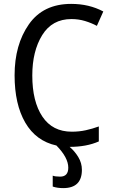

<svg xmlns="http://www.w3.org/2000/svg" viewBox="-20 -745 579 987"><path d="M305 222Q401 222 401 128Q401 93 382.5 62.5Q364 32 338 10Q425 10 488 -18V-95Q455 -83 421 -75.5Q387 -68 349 -68Q250 -68 198 -145.5Q146 -223 146 -357Q146 -482 197 -564.5Q248 -647 347 -647Q384 -647 417 -637Q450 -627 478 -612L511 -686Q438 -725 346 -725Q202 -725 128.5 -620Q55 -515 55 -358Q55 -209 110 -114.5Q165 -20 270 3Q331 65 331 117Q331 163 289 163Q264 163 251 158V214Q274 222 305 222Z"/></svg>

Font: Noto Sans UI SemiCondensed
Style: Regular
Weight: 400
Width: 4
Designer: Monotype Design Team
Foundry: Monotype Imaging Inc.
Version: 1.001